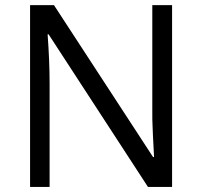

<svg xmlns="http://www.w3.org/2000/svg" viewBox="-20 -734 794 754"><path d="M655.8 0H561L170.9 -599.1H167Q174.8 -493.7 174.8 -405.8V0H98.1V-713.9H191.9L581.1 -117.2H585Q584 -130.4 580.6 -201.9Q577.1 -273.4 578.1 -304.2V-713.9H655.8Z"/></svg>

Font: f08745844
Style: Regular
Weight: 400
Foundry: Ascender Corporation
Version: Version 1.10